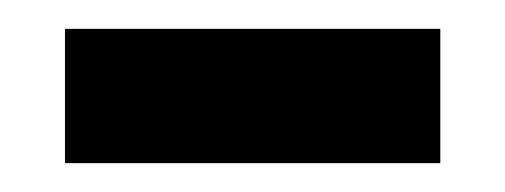

<svg xmlns="http://www.w3.org/2000/svg" viewBox="-20 -339 350 133"><path d="M25 -226V-319H285V-226Z"/></svg>

Font: Noto Serif Thai SemiBold
Style: Regular
Weight: 600
Designer: Monotype Design Team
Foundry: Monotype Imaging Inc.
Version: Version 2.001; ttfautohint (v1.8.4.7-5d5b)